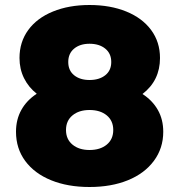

<svg xmlns="http://www.w3.org/2000/svg" viewBox="-20 -734 717 768"><path d="M44 -207Q44 -256 65.5 -294.5Q87 -333 127 -359Q94 -385 76 -421.5Q58 -458 58 -502Q58 -566 93 -614Q128 -662 192 -688Q256 -714 338 -714Q421 -714 485 -688Q549 -662 584.5 -614Q620 -566 620 -502Q620 -412 550 -358Q590 -332 611.5 -294Q633 -256 633 -207Q633 -141 595.5 -90.5Q558 -40 491.5 -13Q425 14 338 14Q251 14 184.5 -13Q118 -40 81 -90Q44 -140 44 -207ZM433 -214Q433 -251 407 -272.5Q381 -294 338 -294Q296 -294 270 -272.5Q244 -251 244 -214Q244 -177 270 -155.5Q296 -134 338 -134Q381 -134 407 -155.5Q433 -177 433 -214ZM425 -486Q425 -520 401 -539.5Q377 -559 338 -559Q300 -559 276.5 -539.5Q253 -520 253 -486Q253 -452 276.5 -433Q300 -414 338 -414Q377 -414 401 -433Q425 -452 425 -486Z"/></svg>

Font: Chess Sans ExtraBold
Style: Regular
Weight: 800
Designer: Wolf Bōese
Foundry: Wolf Bōese
Version: Version 7.223